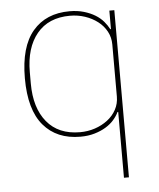

<svg xmlns="http://www.w3.org/2000/svg" viewBox="-52 -563 669 808"><g transform="rotate(-5 282.5 -159.0)"><path d="M439 -78H436Q428 -61 414 -45Q400 -29 379.5 -16.5Q359 -4 332 4Q305 12 272 12Q172 12 116 -54Q60 -120 60 -253Q60 -386 116 -452Q172 -518 272 -518Q305 -518 332 -510Q359 -502 379.5 -489.5Q400 -477 414 -460.5Q428 -444 436 -428H439V-506H460V200H439ZM272 -7Q305 -7 335 -17Q365 -27 388.5 -45Q412 -63 425.5 -88Q439 -113 439 -143V-363Q439 -393 425.5 -418Q412 -443 388.5 -461Q365 -479 335 -489Q305 -499 272 -499Q181 -499 132 -439.5Q83 -380 83 -277V-229Q83 -126 132 -66.5Q181 -7 272 -7Z"/></g></svg>

Font: IBM Plex Sans Thai Thin
Style: Regular
Weight: 100
Designer: Mike Abbink, Paul van der Laan, Pieter van Rosmalen, Ben Mitchell, Mark Frömberg
Foundry: Bold Monday
Version: Version 1.1